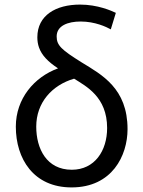

<svg xmlns="http://www.w3.org/2000/svg" viewBox="-20 -800 625 837"><path d="M331.7 -706.2C394.2 -706.2 443.7 -682.7 463 -672L485 -744C466 -753 406 -780 329 -780C223.6 -780 142.8 -733.3 142.8 -637.5C142.8 -621.5 145 -607.2 150 -593C162 -559 189 -531 233 -502C129 -464 49 -370 49 -248C49 -108 126 17 292 17C469 17 536 -122 536 -237C536 -415 424 -474 336 -528C248 -583 227 -602 227 -641C227 -688 275.7 -706.2 331.7 -706.2ZM303 -457C355 -424 447 -378 447 -242C447 -143 393 -60 293 -60C183 -60 138 -152 138 -248C138 -353 207 -429 303 -457Z"/></svg>

Font: Repo
Style: Regular
Weight: 400
Designer: Stefan Peev
Foundry: Context Ltd
Version: Version 0.000